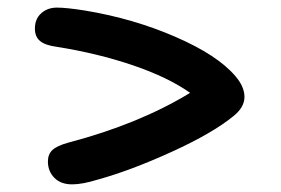

<svg xmlns="http://www.w3.org/2000/svg" viewBox="-20 -563 740 505"><path d="M169.9 -78.1Q139.6 -78.1 122.8 -95.5Q106 -112.8 106 -138.2Q106 -157.2 117.9 -168.5Q129.9 -179.7 160.2 -188Q345.7 -236.8 480 -318.8Q421.9 -359.9 329.1 -391.4Q236.3 -422.9 128.9 -439.9Q99.1 -443.8 85.4 -455.1Q71.8 -466.3 71.8 -487.8Q71.8 -513.2 88.4 -528.1Q105 -543 129.9 -543Q154.8 -543 204.1 -535.2Q330.6 -514.2 441.4 -466.1Q552.2 -418 599.1 -362.8Q623 -335 623 -308.1Q623 -280.8 594.2 -257.8Q539.6 -212.9 431.9 -163.8Q324.2 -114.7 237.8 -90.8Q196.8 -78.1 169.9 -78.1Z"/></svg>

Font: Shantell Sans Irregular
Style: Regular
Weight: 500
Designer: Stephen Nixon, Anya Danilova, Shantell Martin
Foundry: Arrow Type
Version: Version 1.006;[9816181b4]